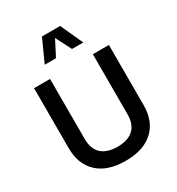

<svg xmlns="http://www.w3.org/2000/svg" viewBox="-222 -1098 1142 1240"><g transform="rotate(-30 349.0 -478.0)"><path d="M508.8 -248.5C508.8 -156.2 458.5 -99.6 349.6 -99.6C240.2 -99.6 189.5 -156.2 189.5 -248.5V-697.3H70.3V-250.5C70.3 -169.4 94.7 -106.4 143.1 -62C191.4 -17.1 260.3 5.4 349.6 5.4C439 5.4 507.8 -17.1 556.2 -62C604.5 -106.4 628.4 -169.4 628.4 -250.5V-697.3H508.8ZM417 -960.9H281.2L205.6 -793.9H289.6L349.6 -910.2L409.2 -793.9H493.2Z"/></g></svg>

Font: Estedad SemiBold
Style: Regular
Weight: 600
Designer: Amin Abedi
Version: Version 7.3